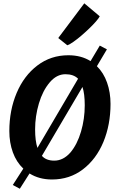

<svg xmlns="http://www.w3.org/2000/svg" viewBox="-20 -1095 718 1179"><path d="M161.4 -29.8 101.7 64 58.5 41 123.2 -59.5Q80.8 -99.5 59 -159.4Q37.3 -219.3 37.3 -290Q37.3 -417.9 82.3 -524.2Q127.3 -630.6 209.8 -693.1Q292.2 -755.7 399.9 -755.7Q479 -755.7 536 -719.7L592.8 -815L636.5 -792L575 -688.5Q616.2 -648.1 637.4 -587.8Q658.7 -527.5 658.7 -456.6Q658.7 -329.5 614.9 -223.2Q570.9 -117.6 489.3 -55.2Q407.7 7.2 299.4 7.2Q260.1 7.2 225.6 -2Q191 -11.2 161.4 -29.8ZM313.3 -108.6Q368.3 -108.6 412.2 -158.3Q454.3 -208.2 477.4 -286.5Q500.4 -364.8 500.4 -448.6Q500.4 -519.1 486.4 -561L237.3 -138Q263.1 -108.6 313.3 -108.6ZM209.9 -186.8 459.4 -611.6Q432.4 -639.2 382 -639.2Q327.5 -639.2 284.9 -588.6Q242.2 -538.2 218.9 -459.9Q195.6 -381.6 195.6 -300.6Q195.6 -230.5 209.9 -186.8ZM393.3 -817 337.6 -861.5 497.6 -1074.6 592.5 -994.9Q586.5 -983 569.1 -962.9Q551.6 -942.9 527.7 -919.9Q503.8 -896.9 478.4 -875.2Q452.9 -853.6 430.4 -837.8Q407.8 -822 393.3 -817Z"/></svg>

Font: Merriweather Sans Variable Regular
Style: Italic
Weight: 300
Italic angle: -8°
Designer: Eben Sorkin
Foundry: Eben Sorkin
Version: Version 2.001